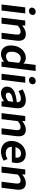

<svg xmlns="http://www.w3.org/2000/svg" viewBox="1589 -2337 760 3978"><g transform="rotate(90 1969.0 -348.0)"><path d="M290 -637C295 -679 266 -708 223 -708C180 -708 143 -679 138 -637C133 -596 163 -567 206 -567C249 -567 285 -596 290 -637ZM198 0 258 -491H133L73 0Z M470 0 511 -337C557 -374 588 -394 631 -394C684 -394 705 -369 695 -291L659 0H784L822 -307C837 -430 798 -503 688 -503C617 -503 560 -469 509 -427V-491H405L345 0Z M1105 12C1161 12 1214 -15 1257 -51L1259 0H1363L1450 -706H1325L1302 -523L1297 -455C1265 -484 1230 -503 1174 -503C1059 -503 945 -404 925 -245C905 -85 975 12 1105 12ZM1187 -398C1220 -398 1251 -388 1282 -361L1256 -143C1219 -108 1184 -93 1146 -93C1076 -93 1041 -144 1054 -246C1066 -344 1125 -398 1187 -398Z M1726 -637C1731 -679 1702 -708 1659 -708C1616 -708 1579 -679 1574 -637C1569 -596 1599 -567 1642 -567C1685 -567 1721 -596 1726 -637ZM1634 0 1694 -491H1569L1509 0Z M1912 12C1973 12 2028 -16 2078 -52L2081 0H2184L2220 -290C2237 -426 2184 -503 2054 -503C1970 -503 1894 -472 1836 -438L1832 -436L1868 -350L1873 -353C1919 -379 1969 -400 2019 -400C2083 -400 2102 -364 2098 -316C1888 -294 1789 -239 1776 -133C1765 -46 1822 12 1912 12ZM2089 -241 2076 -139C2036 -107 2002 -88 1962 -88C1920 -88 1895 -105 1900 -146C1905 -190 1950 -224 2089 -241Z M2449 0 2490 -337C2536 -374 2567 -394 2610 -394C2663 -394 2684 -369 2674 -291L2638 0H2763L2801 -307C2816 -430 2777 -503 2667 -503C2596 -503 2539 -469 2488 -427V-491H2384L2324 0Z M3124 12C3190 12 3253 -11 3305 -42L3309 -44L3275 -125L3270 -122C3232 -99 3195 -87 3152 -87C3074 -87 3023 -131 3021 -213H3341L3343 -217C3347 -229 3351 -249 3354 -271C3371 -407 3312 -503 3171 -503C3047 -503 2922 -404 2902 -245C2882 -84 2979 12 3124 12ZM3162 -404C3227 -404 3254 -363 3246 -289H3029C3050 -365 3105 -404 3162 -404Z M3556 0 3597 -337C3643 -374 3674 -394 3717 -394C3770 -394 3791 -369 3781 -291L3745 0H3870L3908 -307C3923 -430 3884 -503 3774 -503C3703 -503 3646 -469 3595 -427V-491H3491L3431 0Z"/></g></svg>

Font: Falling Sky
Style: MedObl
Weight: 500
Designer: Paul D. Hunt
Foundry: Adobe Systems Incorporated
Version: Version 1.02